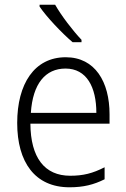

<svg xmlns="http://www.w3.org/2000/svg" viewBox="-20 -785 536 815"><path d="M214 -765H148V-757C177 -714 242 -645 288 -606H326V-616C289 -655 240 -719 214 -765ZM259 -542C126 -542 53 -429 53 -263C53 -97 128 10 275 10C334 10 378 -1 424 -24V-75C373 -49 333 -39 278 -39C169 -39 110 -116 109 -260H445V-300C445 -437 384 -542 259 -542ZM258 -494C348 -494 389 -415 389 -306H111C119 -430 173 -494 258 -494Z"/></svg>

Font: Noto Sans Devanagari SemiCondensed Light
Style: Regular
Weight: 300
Width: 4
Designer: Jelle Bosma - Monotype Design Team
Foundry: Monotype Imaging Inc.
Version: Version 2.004